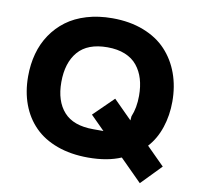

<svg xmlns="http://www.w3.org/2000/svg" viewBox="-96 -920 1162 1126"><g transform="rotate(10 485.0 -357.5)"><path d="M715.8 -398.9Q715.8 -454.1 702.6 -498.3Q689.5 -542.5 662.1 -576.4Q634.8 -610.4 589.8 -628.7Q544.9 -647 484.9 -647Q366.7 -647 309.8 -580.8Q252.9 -514.6 252.9 -398.9Q252.9 -286.1 309.6 -222.7Q366.2 -159.2 484.9 -159.2H545.9L462.9 -242.2L581.1 -357.9L690.9 -248L692.9 -272.9Q715.8 -327.1 715.8 -398.9ZM818.8 -120.1 924.8 -14.2 809.1 105 679.2 -24.9Q597.7 9.8 483.9 9.8Q380.4 9.8 298.8 -20Q217.3 -49.8 164.1 -103.8Q110.8 -157.7 83 -232.7Q55.2 -307.6 55.2 -398.9Q55.2 -470.7 72.5 -534.2Q89.8 -597.7 125.2 -650.1Q160.6 -702.6 211.4 -740.5Q262.2 -778.3 331.8 -799.1Q401.4 -819.8 483.9 -819.8Q587.9 -819.8 670.2 -787.8Q752.4 -755.9 805.4 -699.2Q858.4 -642.6 886.2 -566.2Q914.1 -489.7 914.1 -398.9Q914.1 -316.9 889.9 -244.1Q865.7 -171.4 818.8 -120.1Z"/></g></svg>

Font: Sinkin Sans 800 Black
Style: Regular
Weight: 900
Designer: Keith Bates
Foundry: K-Type
Version: Sinkin Sans (version 1.0)  by Keith Bates   •   © 2014   www